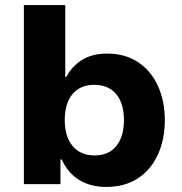

<svg xmlns="http://www.w3.org/2000/svg" viewBox="-20 -725 718 756"><path d="M398 11Q337 11 292.5 -16Q248 -43 223 -97H218V0H74V-705H237V-422H241Q263 -464 303 -489Q343 -514 402 -514Q473 -514 524 -480Q575 -446 602 -386.5Q629 -327 629 -252Q629 -176 601.5 -116Q574 -56 522.5 -22.5Q471 11 398 11ZM352 -113Q408 -113 438 -150Q468 -187 468 -252Q468 -318 437.5 -354.5Q407 -391 351 -391Q296 -391 265.5 -354.5Q235 -318 235 -252Q235 -187 266 -150Q297 -113 352 -113Z"/></svg>

Font: Nunito Sans 7pt ExtraBold
Style: Regular
Weight: 800
Designer: Vernon Adams
Foundry: Vernon Adams
Version: Version 3.101;gftools[0.9.27]